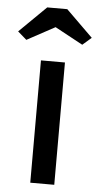

<svg xmlns="http://www.w3.org/2000/svg" viewBox="-92 -787 424 821"><g transform="rotate(5 120.0 -376.5)"><path d="M70 0V-525H173V0ZM-38 -640 77 -753H163L278 -640L240 -607L120 -672L0 -607Z"/></g></svg>

Font: Easer Grotesk
Style: Regular
Weight: 400
Designer: Boardeaser, Bonnie Shaver-Troup, Thomas Jockin
Foundry: Lexend
Version: Version 1.008;Glyphs 3.1.2 (3151)